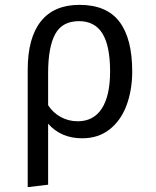

<svg xmlns="http://www.w3.org/2000/svg" viewBox="-20 -558 640 790"><path d="M524 -264Q524 -188 501 -125.5Q478 -63 431.5 -26Q385 11 318 11Q231 11 178 -49V202L94 212V-271Q94 -402 148 -470Q202 -538 307 -538Q419 -538 471.5 -468.5Q524 -399 524 -264ZM178 -257V-125Q199 -93 231 -76Q263 -59 300 -59Q365 -59 399 -111.5Q433 -164 433 -264Q433 -369 401.5 -420Q370 -471 305 -471Q236 -471 207 -417.5Q178 -364 178 -257Z"/></svg>

Font: FiraDG Mono
Style: Regular
Weight: 400
Designer: Carrois Corporate & Edenspiekermann AG
Foundry: Carrois Corporate GbR & Edenspiekermann AG
Version: Version 3.206